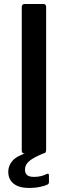

<svg xmlns="http://www.w3.org/2000/svg" viewBox="-20 -762 338 953"><path d="M196 -742Q209 -742 209 -727V-19Q209 -8 204.5 -4Q200 0 188 0H106Q95 0 91.5 -3.5Q88 -7 88 -16V-727Q88 -742 102 -742ZM21 90Q21 60 42.5 35.5Q64 11 125 -8L201 -3Q149 18 126.5 36.5Q104 55 104 79Q104 98 114.5 107Q125 116 149 116Q170 116 186 111.5Q202 107 211 102Q223 96 223 109V142Q223 150 216 154Q204 160 179 165.5Q154 171 125 171Q74 171 47.5 149.5Q21 128 21 90Z"/></svg>

Font: Libre Franklin Medium
Style: Regular
Weight: 500
Designer: Pablo Impallari, Rodrigo Fuenzalida, Nhung Nguyen
Foundry: Impallari Type
Version: Version 3.000